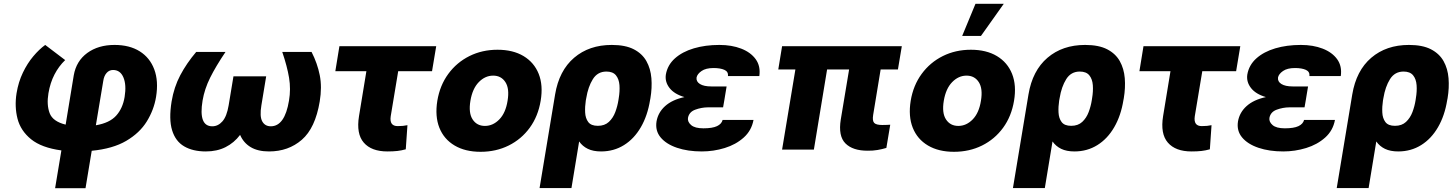

<svg xmlns="http://www.w3.org/2000/svg" viewBox="-20 -790 7690 1014"><path d="M271 204.1 304.2 4.4Q199.2 -9.8 144 -54.7Q88.9 -99.6 72.5 -163.1Q56.2 -226.6 67.4 -297.4Q77.1 -356.9 100.8 -406.2Q124.5 -455.6 155.8 -492.7Q187 -529.8 218.8 -552.7L324.2 -472.7Q290.5 -440.4 267.8 -396.7Q245.1 -353 235.8 -297.4Q225.6 -236.3 242.2 -192.4Q258.8 -148.4 326.7 -131.8L369.6 -392.6Q382.8 -467.8 440.9 -510.3Q499 -552.7 585 -552.7Q664.1 -552.7 717.8 -519Q771.5 -485.4 794.7 -423.6Q817.9 -361.8 804.2 -278.3Q793 -210 755.4 -148.9Q717.8 -87.9 646.7 -46.1Q575.7 -4.4 464.4 6.3L431.6 204.1ZM486.3 -128.4Q558.6 -140.6 593.5 -179.2Q628.4 -217.8 638.2 -278.3Q648.4 -341.8 631.8 -381.1Q615.2 -420.4 577.1 -420.4Q556.6 -420.4 543 -404.8Q529.3 -389.2 525.4 -362.8Z M1016.1 -515.6H1170.9Q1119.6 -439.5 1089.8 -379.6Q1060.1 -319.8 1049.8 -258.8Q1027.3 -123 1101.1 -123Q1131.8 -123 1154.8 -149.2Q1177.7 -175.3 1187.5 -233.4L1212.9 -386.7H1385.7L1360.4 -233.4Q1350.6 -174.8 1365 -148.9Q1379.4 -123 1410.2 -123Q1483.9 -123 1506.3 -258.8Q1516.6 -319.3 1506.6 -379.4Q1496.6 -439.5 1470.7 -515.6H1625.5Q1656.2 -455.6 1668.7 -392.8Q1681.2 -330.1 1668.5 -253.9Q1645 -113.3 1574 -51.8Q1502.9 9.8 1400.9 9.8Q1341.8 9.8 1304 -12.9Q1266.1 -35.6 1248 -77.6Q1216.3 -35.6 1171.1 -12.9Q1126 9.8 1066.9 9.8Q998.5 9.8 952.6 -17.1Q906.7 -43.9 888.9 -102.1Q871.1 -160.2 886.2 -253.9Q898.9 -330.1 932.1 -392.8Q965.3 -455.6 1016.1 -515.6Z M2283.7 -545.9 2261.7 -414.1H2083L2043.5 -176.3Q2035.6 -124 2080.1 -124Q2097.7 -124 2107.9 -125.2Q2118.2 -126.5 2131.8 -128.9L2123 -1.5Q2100.1 4.9 2078.4 7.3Q2056.6 9.8 2025.9 9.8Q1941.4 9.8 1901.1 -36.9Q1860.8 -83.5 1876 -176.8L1915 -414.1H1751L1772.5 -545.9Z M2518.1 11.7Q2437 11.7 2380.9 -21.5Q2324.7 -54.7 2300.5 -115.2Q2276.4 -175.8 2289.6 -257.8Q2303.2 -339.4 2347.7 -399.9Q2392.1 -460.4 2459.2 -493.9Q2526.4 -527.3 2607.4 -527.3Q2689 -527.3 2744.9 -493.9Q2800.8 -460.4 2825 -399.9Q2849.1 -339.4 2835.4 -257.8Q2821.8 -175.8 2777.6 -115.2Q2733.4 -54.7 2666.5 -21.5Q2599.6 11.7 2518.1 11.7ZM2541 -125Q2583.5 -125 2616.9 -159.2Q2650.4 -193.4 2660.6 -257.8Q2671.4 -321.8 2649.2 -356.2Q2627 -390.6 2584.5 -390.6Q2542 -390.6 2508.5 -356.2Q2475.1 -321.8 2464.4 -257.8Q2453.6 -193.4 2476.1 -159.2Q2498.5 -125 2541 -125Z M2829.6 203.1 2911.6 -291Q2932.6 -417 3012 -484.9Q3091.3 -552.7 3210.9 -552.7Q3282.7 -552.7 3327.1 -529.8Q3371.6 -506.8 3393.8 -467.3Q3416 -427.7 3420.2 -377Q3424.3 -326.2 3415 -271L3413.1 -261.2Q3399.9 -179.2 3364.5 -118.2Q3329.1 -57.1 3275.4 -23.7Q3221.7 9.8 3154.3 9.8Q3112.8 9.8 3084.5 -3.9Q3056.2 -17.6 3038.6 -43L2998 203.1ZM3073.7 -258.8Q3068.8 -226.6 3070.3 -196Q3071.8 -165.5 3086.7 -145.5Q3101.6 -125.5 3137.2 -125.5Q3173.3 -125.5 3195.6 -146.2Q3217.8 -167 3229.5 -198.2Q3241.2 -229.5 3246.1 -261.2L3247.6 -271Q3253.9 -308.1 3251.5 -340.3Q3249 -372.6 3232.9 -392.3Q3216.8 -412.1 3182.6 -412.1Q3136.2 -412.1 3111.1 -372.1Q3085.9 -332 3076.2 -272Z M3809.6 -286.6 3806.2 -265.6 3798.8 -223.1H3718.3Q3684.1 -222.7 3651.6 -210.7Q3619.1 -198.7 3613.3 -167Q3610.4 -146.5 3630.1 -129.4Q3649.9 -112.3 3694.8 -112.3Q3742.2 -112.3 3766.6 -123.8Q3791 -135.3 3796.4 -156.7H3959.5Q3949.2 -100.6 3907.7 -63.5Q3866.2 -26.4 3807.4 -8.3Q3748.5 9.8 3686.5 9.8Q3612.3 9.8 3555.4 -9.5Q3498.5 -28.8 3469 -64.2Q3439.5 -99.6 3447.3 -148.9Q3455.6 -196.3 3492.7 -229.7Q3529.8 -263.2 3594.7 -277.3Q3541 -293 3515.9 -325.4Q3490.7 -357.9 3496.6 -396.5Q3505.4 -446.8 3544.4 -481.7Q3583.5 -516.6 3644.3 -534.7Q3705.1 -552.7 3779.3 -552.7Q3844.2 -552.7 3894.5 -533.2Q3944.8 -513.7 3971.2 -477.1Q3997.6 -440.4 3990.2 -388.2H3824.7Q3827.1 -411.6 3805.7 -421.1Q3784.2 -430.7 3748.5 -430.7Q3707.5 -430.7 3685.1 -415Q3662.6 -399.4 3658.7 -380.9Q3655.8 -359.4 3676.5 -346.4Q3697.3 -333.5 3736.3 -333.5H3817.4Z M4742.7 -545.9 4722.2 -423.3H4630.9L4591.3 -182.6Q4586.4 -151.9 4596.9 -140.9Q4607.4 -129.9 4639.2 -129.9Q4651.9 -129.9 4662.4 -130.4Q4672.9 -130.9 4681.6 -131.3L4661.1 -8.8Q4638.7 -2 4614 2.2Q4589.4 6.3 4563 5.9Q4483.9 6.3 4445.1 -32.5Q4406.2 -71.3 4420.4 -159.2L4464.4 -423.3H4348.1L4278.3 0H4110.4L4180.7 -423.3H4090.3L4110.4 -545.9Z M5018.1 11.7Q4937 11.7 4880.9 -21.5Q4824.7 -54.7 4800.5 -115.2Q4776.4 -175.8 4789.6 -257.8Q4803.2 -339.4 4847.7 -399.9Q4892.1 -460.4 4959.2 -493.9Q5026.4 -527.3 5107.4 -527.3Q5189 -527.3 5244.9 -493.9Q5300.8 -460.4 5325 -399.9Q5349.1 -339.4 5335.4 -257.8Q5321.8 -175.8 5277.6 -115.2Q5233.4 -54.7 5166.5 -21.5Q5099.6 11.7 5018.1 11.7ZM5041 -125Q5083.5 -125 5116.9 -159.2Q5150.4 -193.4 5160.6 -257.8Q5171.4 -321.8 5149.2 -356.2Q5127 -390.6 5084.5 -390.6Q5042 -390.6 5008.5 -356.2Q4975.1 -321.8 4964.4 -257.8Q4953.6 -193.4 4976.1 -159.2Q4998.5 -125 5041 -125ZM5061.5 -600.1 5131.8 -770H5281.2L5160.6 -600.1Z M5329.6 203.1 5411.6 -291Q5432.6 -417 5512 -484.9Q5591.3 -552.7 5710.9 -552.7Q5782.7 -552.7 5827.1 -529.8Q5871.6 -506.8 5893.8 -467.3Q5916 -427.7 5920.2 -377Q5924.3 -326.2 5915 -271L5913.1 -261.2Q5899.9 -179.2 5864.5 -118.2Q5829.1 -57.1 5775.4 -23.7Q5721.7 9.8 5654.3 9.8Q5612.8 9.8 5584.5 -3.9Q5556.2 -17.6 5538.6 -43L5498 203.1ZM5573.7 -258.8Q5568.8 -226.6 5570.3 -196Q5571.8 -165.5 5586.7 -145.5Q5601.6 -125.5 5637.2 -125.5Q5673.3 -125.5 5695.6 -146.2Q5717.8 -167 5729.5 -198.2Q5741.2 -229.5 5746.1 -261.2L5747.6 -271Q5753.9 -308.1 5751.5 -340.3Q5749 -372.6 5732.9 -392.3Q5716.8 -412.1 5682.6 -412.1Q5636.2 -412.1 5611.1 -372.1Q5585.9 -332 5576.2 -272Z M6530.3 -545.9 6508.3 -414.1H6329.6L6290 -176.3Q6282.2 -124 6326.7 -124Q6344.2 -124 6354.5 -125.2Q6364.7 -126.5 6378.4 -128.9L6369.6 -1.5Q6346.7 4.9 6325 7.3Q6303.2 9.8 6272.5 9.8Q6188 9.8 6147.7 -36.9Q6107.4 -83.5 6122.6 -176.8L6161.6 -414.1H5997.6L6019 -545.9Z M6880.4 -286.6 6877 -265.6 6869.6 -223.1H6789.1Q6754.9 -222.7 6722.4 -210.7Q6689.9 -198.7 6684.1 -167Q6681.2 -146.5 6700.9 -129.4Q6720.7 -112.3 6765.6 -112.3Q6813 -112.3 6837.4 -123.8Q6861.8 -135.3 6867.2 -156.7H7030.3Q7020 -100.6 6978.5 -63.5Q6937 -26.4 6878.2 -8.3Q6819.3 9.8 6757.3 9.8Q6683.1 9.8 6626.2 -9.5Q6569.3 -28.8 6539.8 -64.2Q6510.3 -99.6 6518.1 -148.9Q6526.4 -196.3 6563.5 -229.7Q6600.6 -263.2 6665.5 -277.3Q6611.8 -293 6586.7 -325.4Q6561.5 -357.9 6567.4 -396.5Q6576.2 -446.8 6615.2 -481.7Q6654.3 -516.6 6715.1 -534.7Q6775.9 -552.7 6850.1 -552.7Q6915 -552.7 6965.3 -533.2Q7015.6 -513.7 7042 -477.1Q7068.4 -440.4 7061 -388.2H6895.5Q6897.9 -411.6 6876.5 -421.1Q6855 -430.7 6819.3 -430.7Q6778.3 -430.7 6755.9 -415Q6733.4 -399.4 6729.5 -380.9Q6726.6 -359.4 6747.3 -346.4Q6768.1 -333.5 6807.1 -333.5H6888.2Z M7039.6 203.1 7121.6 -291Q7142.6 -417 7221.9 -484.9Q7301.3 -552.7 7420.9 -552.7Q7492.7 -552.7 7537.1 -529.8Q7581.5 -506.8 7603.8 -467.3Q7626 -427.7 7630.1 -377Q7634.3 -326.2 7625 -271L7623 -261.2Q7609.9 -179.2 7574.5 -118.2Q7539.1 -57.1 7485.4 -23.7Q7431.6 9.8 7364.3 9.8Q7322.8 9.8 7294.4 -3.9Q7266.1 -17.6 7248.5 -43L7208 203.1ZM7283.7 -258.8Q7278.8 -226.6 7280.3 -196Q7281.7 -165.5 7296.6 -145.5Q7311.5 -125.5 7347.2 -125.5Q7383.3 -125.5 7405.5 -146.2Q7427.7 -167 7439.5 -198.2Q7451.2 -229.5 7456.1 -261.2L7457.5 -271Q7463.9 -308.1 7461.4 -340.3Q7459 -372.6 7442.9 -392.3Q7426.8 -412.1 7392.6 -412.1Q7346.2 -412.1 7321 -372.1Q7295.9 -332 7286.1 -272Z"/></svg>

Font: Inter Display Extra Bold
Style: Italic
Weight: 800
Italic angle: -9.39999°
Designer: Rasmus Andersson
Foundry: rsms
Version: Version 4.000;git-4fc901f